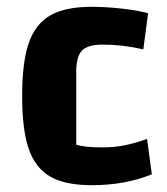

<svg xmlns="http://www.w3.org/2000/svg" viewBox="-20 -532 491 564"><path d="M45 -250Q45 -349 64.5 -405.5Q84 -462 128 -487Q172 -512 249 -512Q292 -512 340 -506.5Q388 -501 415 -493L401 -387Q340 -401 281 -401Q238 -401 221 -383.5Q204 -366 204 -322V-107Q229 -99 281 -99Q314 -99 345 -105Q376 -111 412 -124L426 -20Q348 12 249 12Q172 12 128 -13Q84 -38 64.5 -94.5Q45 -151 45 -250Z"/></svg>

Font: Changa SemiBold
Style: Regular
Weight: 600
Designer: Eduardo Rodriguez Tunni
Foundry: Eduardo Rodriguez Tunni
Version: Version 2.002; ttfautohint (v1.5) -l 8 -r 50 -G 150 -x 14 -H